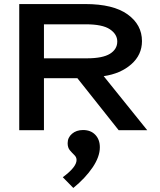

<svg xmlns="http://www.w3.org/2000/svg" viewBox="-20 -643 790 948"><path d="M75 0V-623H401Q539 -623 610 -572Q681 -521 681 -440Q681 -372 628 -325.5Q575 -279 492 -267L707 0H566L362 -257H197V0ZM197 -355H408Q487 -355 523 -377.5Q559 -400 559 -438Q559 -474 522.5 -498.5Q486 -523 403 -523H197ZM342 285 290 232Q358 182 358 147Q358 133 347 122.5Q336 112 325 99Q314 86 314 64Q314 36 335.5 17.5Q357 -1 390 -1Q428 -1 450.5 22.5Q473 46 473 84Q473 131 437 184Q401 237 342 285Z"/></svg>

Font: Inconsolata ExtraExpanded
Style: Bold
Weight: 700
Width: 8
Monospace: yes
Designer: Raph Levien, Cyreal, Brenton Simpson
Foundry: Raph Levien, Cyreal, Google
Version: Version 3.100; ttfautohint (v1.8.4.7-5d5b)